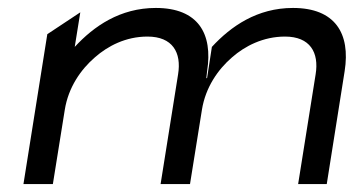

<svg xmlns="http://www.w3.org/2000/svg" viewBox="-20 -463 890 483"><path d="M39 0H113L143 -187C152 -243 183 -288 219 -319C251 -347 296 -371 351 -371C414 -371 437 -331 428 -276L384 0H456H458L488 -187C497 -243 528 -288 564 -319C596 -347 642 -371 697 -371C760 -371 783 -331 774 -276L730 0H802L847 -284C862 -379 823 -443 717 -443C627 -443 561 -397 513 -345L501 -267L499 -266L501 -284C516 -379 478 -443 372 -443C282 -443 216 -397 168 -345L182 -432L99 -377Z"/></svg>

Font: Charger Pro
Style: ExtObl
Weight: 400
Designer: Jasper
Foundry: Cannot Into Space Fonts
Version: Version 1.09